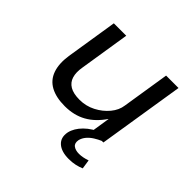

<svg xmlns="http://www.w3.org/2000/svg" viewBox="-171 -669 1039 1039"><g transform="rotate(45 348.5 -150.0)"><path d="M268 9Q201 9 158 -14.5Q115 -38 98.5 -85Q82 -132 92 -199L139 -496H234L188 -205Q181 -164 190 -134Q199 -104 226 -88Q253 -72 300 -72Q349 -72 391.5 -94Q434 -116 462.5 -150.5Q491 -185 496 -224L539 -496H634L555 0H468L485 -109H484Q444 -50 391 -20.5Q338 9 268 9ZM485 196Q429 196 400 170Q371 144 380 98Q389 59 424 24Q459 -11 517 -34L543 0Q524 8 504 20.5Q484 33 470 49.5Q456 66 451 86Q446 113 462 125Q478 137 505 137Q519 137 534.5 134Q550 131 567 125L575 178Q557 186 534.5 191Q512 196 485 196Z"/></g></svg>

Font: Nunito Sans 7pt SemiExpanded
Style: Italic
Weight: 400
Width: 6
Italic angle: -9°
Designer: Vernon Adams
Foundry: Vernon Adams
Version: Version 3.101;gftools[0.9.27]